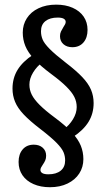

<svg xmlns="http://www.w3.org/2000/svg" viewBox="-20 -602 450 815"><path d="M305.6 -147.6Q305.6 -170.2 295.6 -190.3Q285.5 -210.5 262.1 -233.9Q238.7 -257.3 198.4 -287.1Q151.6 -321.8 125 -350.8Q98.4 -379.8 87.5 -406.9Q76.6 -433.9 76.6 -463.7Q76.6 -497.6 94 -524.6Q111.3 -551.6 143.5 -566.9Q175.8 -582.3 218.5 -582.3Q258.1 -582.3 288.3 -569Q318.5 -555.6 335.1 -531.5Q351.6 -507.3 351.6 -475Q351.6 -441.9 334.3 -421.8Q316.9 -401.6 287.1 -401.6Q263.7 -401.6 249.2 -414.5Q234.7 -427.4 234.7 -448.4Q234.7 -459.7 238.7 -468.1Q242.7 -476.6 249.2 -487.1Q253.2 -492.7 256 -498.4Q258.9 -504 258.9 -508.9Q258.9 -517.7 250.4 -522.6Q241.9 -527.4 225 -527.4Q191.9 -527.4 173 -512.5Q154 -497.6 154 -469.4Q154 -450.8 160.9 -434.3Q167.7 -417.7 190.7 -394.4Q213.7 -371 259.7 -335.5Q304 -301.6 329.8 -274.2Q355.6 -246.8 366.5 -220.6Q377.4 -194.4 377.4 -164.5Q377.4 -120.2 356 -85.1Q334.7 -50 289.5 -20.2L250 -52.4Q274.2 -70.2 289.9 -96Q305.6 -121.8 305.6 -147.6ZM58.9 85.5Q58.9 52.4 76.2 32.3Q93.5 12.1 123.4 12.1Q146.8 12.1 161.3 25Q175.8 37.9 175.8 58.9Q175.8 70.2 172.2 78.6Q168.5 87.1 161.3 97.6Q157.3 103.2 154.4 108.9Q151.6 114.5 151.6 119.4Q151.6 128.2 160.1 133.1Q168.5 137.9 185.5 137.9Q218.5 137.9 237.5 122.6Q256.5 107.3 256.5 79Q256.5 60.5 249.6 44Q242.7 27.4 219.8 4Q196.8 -19.4 150.8 -54.8Q106.5 -88.7 80.6 -116.1Q54.8 -143.5 44 -169.8Q33.1 -196 33.1 -225.8Q33.1 -270.2 54.4 -305.2Q75.8 -340.3 121 -370.2L160.5 -337.9Q136.3 -320.2 120.6 -294.4Q104.8 -268.5 104.8 -242.7Q104.8 -220.2 114.9 -200Q125 -179.8 148.4 -156.5Q171.8 -133.1 212.1 -103.2Q258.9 -68.5 285.5 -39.5Q312.1 -10.5 323 16.5Q333.9 43.5 333.9 73.4Q333.9 107.3 316.5 134.3Q299.2 161.3 266.9 177Q234.7 192.7 191.9 192.7Q152.4 192.7 122.2 179.4Q91.9 166.1 75.4 141.9Q58.9 117.7 58.9 85.5Z"/></svg>

Font: Playfair Micro SmCond SmLight
Style: Regular
Weight: 360
Width: 4
Designer: Claus Eggers Sørensen
Foundry: Claus Eggers Sørensen
Version: Version 2.100;Glyphs 3.2 (3219)